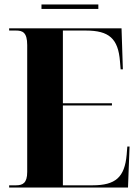

<svg xmlns="http://www.w3.org/2000/svg" viewBox="-20 -841 625 861"><path d="M166 -801H421V-821H166ZM21 0H554L561 -184H551L548 -147C539 -46 498 -10 395 -10H262V-368H482V-378H262V-704H365C469 -704 510 -668 518 -566L521 -530H531L525 -714H21V-704H52C81 -704 102 -696 102 -639V-70C102 -20 82 -10 52 -10H21Z"/></svg>

Font: Noto Serif Display Condensed ExtraBold
Style: Regular
Weight: 800
Width: 3
Designer: Monotype Design Team
Foundry: Monotype Imaging Inc.
Version: Version 2.009